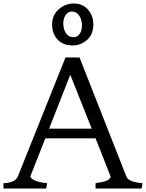

<svg xmlns="http://www.w3.org/2000/svg" viewBox="-20 -1079 836 1099"><path d="M239.5 -287.2 153.2 -68.5Q159 -53.8 184.2 -44Q209.5 -34.2 249.8 -30.5L244.2 0H0V-30.5Q33 -32 52.8 -40.6Q72.5 -49.2 81 -66.2L354.8 -750H435.2L704 -67Q711.8 -51.2 734.1 -42.4Q756.5 -33.5 796 -30.5L790.5 0H527V-30.5Q566.5 -35.8 587.2 -43.6Q608 -51.5 613.8 -67L527 -287.2ZM505 -342.5 382.2 -651.2 261 -342.5ZM278.2 -939Q278.2 -992 315.8 -1025.5Q353.2 -1059 403.2 -1059Q452.2 -1059 483.2 -1024.5Q514.2 -990 514.2 -939Q514.2 -883 478.8 -851Q443.2 -819 395.2 -819Q340.2 -819 309.2 -853Q278.2 -887 278.2 -939ZM449.2 -934Q449.2 -965 433.8 -989Q418.2 -1013 391.2 -1013Q369.2 -1013 355.8 -993Q342.2 -973 342.2 -945Q342.2 -913 357.2 -889.5Q372.2 -866 400.2 -866Q423.2 -866 436.2 -885.5Q449.2 -905 449.2 -934Z"/></svg>

Font: TMT Limkin
Style: Regular
Weight: 400
Designer: Gabriel Drozdov
Version: Version 1.000;Glyphs 3.1.2 (3151)